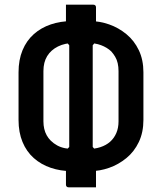

<svg xmlns="http://www.w3.org/2000/svg" viewBox="-20 -759 690 818"><path d="M261 -739Q291 -739 320 -739Q349 -739 378 -739Q383 -739 386 -736Q389 -733 389 -728Q389 -692 389 -655.5Q389 -619 389 -583L375 -566Q375 -512 375 -458Q375 -404 375 -350Q375 -296 375 -242Q375 -188 375 -133L389 -117Q389 -98 389 -78.5Q389 -59 389 -39Q389 -19 389 0.5Q389 20 389 39Q360 39 331 39Q302 39 272 39Q267 39 264 36Q261 33 261 28Q261 -7 261 -45Q261 -83 261 -118L275 -133Q275 -207 275 -278.5Q275 -350 275 -421.5Q275 -493 275 -566L261 -583Q261 -609 261 -634.5Q261 -660 261 -686.5Q261 -713 261 -739ZM366 -669Q405 -669 445 -655Q485 -641 518.5 -613.5Q552 -586 571.5 -545Q591 -504 591 -451V-248Q591 -195 571.5 -154Q552 -113 518.5 -85.5Q485 -58 445 -44Q405 -30 366 -30H284Q238 -30 196.5 -44Q155 -58 124 -85.5Q93 -113 76 -154Q59 -195 59 -248V-451Q59 -504 76 -545Q93 -586 124 -613.5Q155 -641 196.5 -655Q238 -669 284 -669ZM165 -242Q165 -225 168.5 -210Q172 -195 179 -182.5Q186 -170 196 -160Q208 -148 223.5 -139.5Q239 -131 257.5 -127.5Q276 -124 298 -124H352Q383 -124 407.5 -132Q432 -140 449 -155Q466 -170 475.5 -192Q485 -214 485 -242V-456Q485 -474 481.5 -489.5Q478 -505 470.5 -517.5Q463 -530 454 -540Q436 -557 410.5 -566.5Q385 -576 352 -576H298Q257 -576 227 -561Q197 -546 181 -520Q165 -494 165 -456Z"/></svg>

Font: Recursive SemiBold
Style: Regular
Weight: 600
Version: Version 1.085